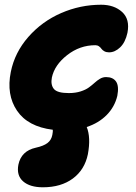

<svg xmlns="http://www.w3.org/2000/svg" viewBox="-20 -585 579 815"><path d="M162.1 210Q106.9 210 78.1 184.8Q49.3 159.7 58.1 113.8Q70.3 55.7 131.8 42Q165 34.7 181.4 22.2Q197.8 9.8 202.1 -12.2Q205.1 -28.3 204.1 -34.2Q98.1 -47.4 52.2 -115.2Q6.3 -183.1 25.9 -279.8Q42.5 -362.3 100.3 -428.2Q158.2 -494.1 239.5 -529.5Q320.8 -564.9 409.2 -564.9Q464.4 -564.9 498.3 -534.2Q532.2 -503.4 521 -445.8Q512.2 -405.3 490 -384Q467.8 -362.8 442.9 -362.8Q431.2 -362.8 422.9 -367.4Q414.6 -372.1 410.6 -377.9Q406.7 -383.8 400.1 -388.4Q393.6 -393.1 384.8 -393.1Q318.8 -393.1 265.1 -351.1Q211.4 -309.1 200.2 -255.9Q194.3 -225.1 208.7 -207.5Q223.1 -189.9 272 -189.9Q300.3 -189.9 322.3 -197Q344.2 -204.1 357.4 -213.9Q370.6 -223.6 381.6 -233.6Q392.6 -243.7 404.5 -250.7Q416.5 -257.8 430.2 -257.8Q459.5 -257.8 472.7 -238.8Q485.8 -219.7 478 -178.2Q466.8 -131.3 432.9 -96.9Q398.9 -62.5 348.1 -45.9Q366.2 -1.5 353 69.8Q339.4 135.7 289.1 172.9Q238.8 210 162.1 210Z"/></svg>

Font: Shantell Sans Bouncy
Style: Italic
Weight: 800
Italic angle: -11.31°
Designer: Stephen Nixon, Anya Danilova, Shantell Martin
Foundry: Arrow Type
Version: Version 1.006;[9816181b4]